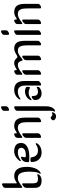

<svg xmlns="http://www.w3.org/2000/svg" viewBox="1286 -2096 1104 3716"><g transform="rotate(-90 1838.0 -238.0)"><path d="M173.8 -474.1Q230 -515.1 287.1 -515.1Q466.8 -515.1 466.8 -269Q466.8 -221.7 456.8 -173.1Q446.8 -124.5 429.2 -89.8Q410.6 -52.7 384 -27.3Q357.4 -2 340.8 -2Q331.1 -2 331.1 -11.2Q331.1 -14.2 334.2 -18.8Q337.4 -23.4 343.3 -33.7Q349.1 -43.9 354 -57.1Q374 -111.8 374 -212.9Q374 -269 368.4 -309.6Q362.8 -350.1 349.4 -381.6Q335.9 -413.1 311.5 -429Q287.1 -444.8 251 -444.8Q211.9 -444.8 182.1 -429.4Q152.3 -414.1 94.7 -370.1Q79.1 -357.9 70.3 -357.9Q60.5 -357.9 60.5 -373.5V-687Q60.5 -713.4 84.7 -731.7Q108.9 -750 131.3 -750Q148.4 -750 148.4 -729L147 -481.9Q147 -464.4 154.8 -464.4Q161.1 -464.4 173.8 -474.1ZM231.9 -55.2Q264.2 -55.2 288.8 -62.5Q313.5 -69.8 314.5 -69.8Q324.7 -69.8 324.7 -59.1Q324.7 -33.2 288.8 -9Q252.9 15.1 198.7 15.1Q133.3 15.1 96.9 -14.2Q60.5 -43.5 60.5 -113.3V-278.8Q60.5 -305.2 74.2 -320.8Q87.4 -335.9 105.5 -348.1Q123.5 -360.4 133.3 -360.4Q148.4 -360.4 148.4 -339.4V-143.1Q148.9 -95.2 167.7 -75.2Q186.5 -55.2 231.9 -55.2Z M652.3 -311Q652.3 -297.4 660.9 -293.7Q669.4 -290 686 -290Q728.5 -290 758.8 -297.4Q789.1 -304.7 805.2 -317.9Q821.3 -331.1 828.4 -345.7Q835.4 -360.4 835.4 -377.9Q835.4 -408.2 814.5 -426.5Q793.5 -444.8 747.1 -444.8Q674.3 -444.8 610.4 -398.9Q591.3 -384.8 586.4 -384.8Q578.1 -384.8 578.1 -394Q578.1 -406.2 592.3 -423.8Q618.7 -457.5 652.3 -479Q686 -500.5 713.9 -507.8Q741.7 -515.1 769 -515.1Q804.2 -515.1 832.5 -507.8Q860.8 -500.5 882.8 -485.1Q904.8 -469.7 917 -443.1Q929.2 -416.5 929.2 -380.9Q929.2 -304.7 856.7 -263.4Q784.2 -222.2 658.7 -222.2Q623.5 -222.2 579.1 -226.1Q557.1 -227.5 557.1 -247.6Q557.1 -301.8 572.8 -328.9Q588.4 -356 613.3 -370.6Q637.7 -384.8 650.4 -384.8Q662.1 -384.8 662.1 -370.1Q662.1 -364.3 657.2 -341.6Q652.3 -318.8 652.3 -311ZM561 -174.8Q561 -200.2 584.5 -200.2H626.5Q639.2 -200.2 644.3 -195.3Q649.4 -190.4 652.3 -173.8Q671.4 -55.2 782.2 -55.2Q810.1 -55.2 834.5 -62Q858.9 -68.8 872.3 -77.1Q885.7 -85.4 897.2 -92.3Q908.7 -99.1 914.1 -99.1Q925.3 -99.1 925.3 -86.9Q925.3 -76.7 914.1 -60.5Q902.8 -44.4 882.1 -27.1Q861.3 -9.8 825 2.7Q788.6 15.1 746.1 15.1Q658.2 15.1 609.6 -37.8Q561 -90.8 561 -174.8Z M1028.3 -16.1V-278.8Q1028.3 -306.2 1041.5 -320.8Q1054.7 -335.9 1072.8 -347.9Q1090.8 -359.9 1101.1 -359.9Q1116.2 -359.9 1116.2 -338.9V-58.1Q1116.2 -31.2 1092 -13.2Q1067.9 4.9 1045.4 4.9Q1028.3 4.9 1028.3 -16.1ZM1143.1 -473.6Q1170.9 -494.1 1201.2 -504.6Q1231.4 -515.1 1255.4 -515.1Q1340.3 -515.1 1379.9 -467.5Q1419.4 -419.9 1419.4 -308.1V-58.1Q1419.4 -31.7 1395.5 -13.4Q1371.6 4.9 1348.6 4.9Q1331.5 4.9 1331.5 -16.1V-209Q1331.5 -254.9 1330.8 -278.3Q1330.1 -301.8 1326.9 -334.5Q1323.7 -367.2 1316.4 -383.1Q1309.1 -398.9 1296.6 -415.5Q1284.2 -432.1 1264.2 -438.5Q1244.1 -444.8 1216.3 -444.8Q1160.2 -444.8 1062.5 -370.1Q1046.9 -357.9 1038.1 -357.9Q1028.3 -357.9 1028.3 -374.5V-452.1Q1028.3 -478.5 1052.5 -496.8Q1076.7 -515.1 1099.1 -515.1Q1116.2 -515.1 1116.2 -494.1V-481.9Q1116.2 -464.4 1124 -464.4Q1130.9 -464.4 1143.1 -473.6Z M1639.2 -748.5V-675.8Q1639.2 -649.9 1614.5 -632.3Q1589.8 -614.7 1568.4 -614.7Q1551.3 -614.7 1551.3 -635.7V-710.9Q1551.3 -733.9 1575.7 -751.7Q1600.1 -769.5 1622.1 -769.5Q1639.2 -769.5 1639.2 -748.5ZM1639.2 -494.1V99.1Q1639.2 143.6 1629.4 179.2Q1619.6 214.8 1604.7 234.9Q1589.8 254.9 1574.5 265.1Q1559.1 275.4 1545.4 275.4Q1536.1 275.4 1536.1 267.1Q1536.1 264.2 1542 250.2Q1547.9 236.3 1549.8 220.7Q1552.2 203.6 1552.2 161.6L1551.3 -452.1Q1551.3 -470.7 1560.1 -481.9Q1572.8 -496.6 1590.1 -505.9Q1607.4 -515.1 1622.1 -515.1Q1639.2 -515.1 1639.2 -494.1ZM1443.4 206.1Q1460 225.1 1480.5 225.1Q1487.3 225.1 1498.8 219.5Q1510.3 213.9 1513.7 213.9Q1523.4 213.9 1523.4 225.1Q1523.4 232.9 1518.3 244.1Q1513.2 255.4 1504.2 267.1Q1495.1 278.8 1479.5 286.9Q1463.9 294.9 1445.8 294.9Q1411.1 294.9 1389.2 276.9Q1367.2 258.8 1367.2 241.2Q1367.2 224.1 1385.3 207Q1402.8 190.9 1417 190.9Q1430.2 190.9 1443.4 206.1Z M1953.1 -515.1Q1994.1 -515.1 2026.9 -504.4Q2059.6 -493.7 2082 -470Q2104.5 -446.3 2116.5 -408.9Q2128.4 -371.6 2128.4 -318.8V-54.2Q2128.4 -42 2120.8 -31.2Q2113.3 -20.5 2102.3 -12.5Q2091.3 -4.4 2078.9 0.2Q2066.4 4.9 2057.1 4.9Q2040 4.9 2040 -16.1V-300.8Q2040 -444.8 1925.8 -444.8Q1859.4 -444.8 1805.2 -408.2Q1783.7 -394 1777.3 -394Q1770 -394 1770 -401.9Q1770 -415.5 1785.2 -434.1Q1851.6 -515.1 1953.1 -515.1ZM2002.9 -27.3Q1982.4 -8.8 1952.1 3.2Q1921.9 15.1 1894 15.1Q1829.1 15.1 1794.7 -19.3Q1760.3 -53.7 1760.3 -104Q1760.3 -140.1 1785.2 -159.2Q1807.6 -176.8 1824.2 -176.8Q1829.6 -176.8 1833.5 -172.9Q1837.4 -168.9 1837.4 -161.1Q1837.4 -105.5 1856.4 -80.3Q1875.5 -55.2 1924.3 -55.2Q1939 -55.2 1960 -60.3Q1981 -65.4 1995.6 -74.2Q2004.4 -79.6 2008.8 -79.6Q2015.6 -79.6 2015.6 -61.5Q2015.6 -39.1 2002.9 -27.3ZM1999 -291Q2008.3 -286.1 2011.7 -278.1Q2015.1 -270 2015.1 -248Q2015.1 -228.5 2012 -220Q2008.8 -211.4 2000.5 -211.4Q1995.1 -211.4 1985.4 -215.8Q1939.5 -235.8 1902.3 -235.8Q1842.3 -235.8 1788.1 -192.4Q1771 -178.7 1765.1 -178.7Q1757.3 -178.7 1757.3 -187.5Q1757.3 -201.2 1767.1 -217.3Q1793 -260.7 1835.2 -283.4Q1877.4 -306.2 1929.2 -306.2Q1968.8 -306.2 1999 -291Z M2249 -16.1V-278.8Q2249 -306.6 2262.2 -320.8Q2275.9 -336.4 2293.5 -348.1Q2311 -359.9 2321.8 -359.9Q2336.9 -359.9 2336.9 -338.9V-58.1Q2336.9 -31.7 2312.7 -13.4Q2288.6 4.9 2266.1 4.9Q2249 4.9 2249 -16.1ZM2572.8 -466.3Q2578.6 -460.9 2582.5 -458Q2586.4 -455.1 2589.6 -454.1Q2592.8 -453.1 2597.2 -453.1Q2608.9 -453.1 2642.1 -474.1Q2706.5 -515.1 2755.4 -515.1Q2831.5 -515.1 2868.9 -467Q2906.2 -418.9 2906.2 -308.1V-61Q2906.2 -34.7 2882.1 -14.9Q2857.9 4.9 2835.9 4.9Q2818.8 4.9 2818.8 -16.1V-209Q2818.8 -241.2 2818.4 -261.7Q2817.9 -282.2 2816.4 -307.6Q2814.9 -333 2812 -348.6Q2809.1 -364.3 2804 -381.8Q2798.8 -399.4 2791 -409.4Q2783.2 -419.4 2772.2 -428.5Q2761.2 -437.5 2746.3 -441.2Q2731.4 -444.8 2712.4 -444.8Q2678.2 -444.8 2645.5 -426.5Q2612.8 -408.2 2555.2 -362.8Q2540 -351.6 2533.2 -351.6Q2527.3 -351.6 2522.9 -361.3Q2521 -365.7 2519 -373Q2508.3 -410.2 2489.7 -427.5Q2471.2 -444.8 2434.1 -444.8Q2405.3 -444.8 2370.4 -427.7Q2335.4 -410.6 2283.2 -370.1Q2267.1 -357.9 2259.3 -357.9Q2249 -357.9 2249 -373.5V-453.6Q2249 -479.5 2273.4 -497.3Q2297.9 -515.1 2320.3 -515.1Q2337.4 -515.1 2337.4 -494.1V-481.9Q2337.4 -464.8 2344.7 -464.8Q2349.6 -464.8 2364.3 -474.1Q2426.3 -515.1 2472.2 -515.1Q2499.5 -515.1 2518.3 -508.3Q2537.1 -501.5 2572.8 -466.3ZM2531.2 -16.1V-278.8Q2531.2 -306.2 2544.4 -320.8Q2557.6 -335.9 2575.7 -347.9Q2593.8 -359.9 2604 -359.9Q2619.1 -359.9 2619.1 -338.9V-61Q2619.1 -39.1 2610.4 -27.8Q2598.1 -13.2 2580.6 -4.2Q2563 4.9 2548.3 4.9Q2531.2 4.9 2531.2 -16.1Z M3108.9 -494.1V-58.1Q3108.9 -39.6 3100.1 -27.8Q3087.4 -13.2 3070.1 -4.2Q3052.7 4.9 3038.1 4.9Q3021 4.9 3021 -16.1V-452.1Q3021 -470.7 3029.8 -481.9Q3042.5 -496.6 3059.8 -505.9Q3077.1 -515.1 3091.8 -515.1Q3108.9 -515.1 3108.9 -494.1ZM3108.9 -748.5V-677.7Q3108.9 -659.2 3100.1 -647.5Q3087.4 -632.8 3070.1 -623.8Q3052.7 -614.7 3038.1 -614.7Q3021 -614.7 3021 -635.7V-706.5Q3021 -725.6 3029.8 -736.3Q3042.5 -751 3059.8 -760.3Q3077.1 -769.5 3091.8 -769.5Q3108.9 -769.5 3108.9 -748.5Z M3230 -16.1V-278.8Q3230 -306.2 3243.2 -320.8Q3256.3 -335.9 3274.4 -347.9Q3292.5 -359.9 3302.7 -359.9Q3317.9 -359.9 3317.9 -338.9V-58.1Q3317.9 -31.2 3293.7 -13.2Q3269.5 4.9 3247.1 4.9Q3230 4.9 3230 -16.1ZM3344.7 -473.6Q3372.6 -494.1 3402.8 -504.6Q3433.1 -515.1 3457 -515.1Q3542 -515.1 3581.5 -467.5Q3621.1 -419.9 3621.1 -308.1V-58.1Q3621.1 -31.7 3597.2 -13.4Q3573.2 4.9 3550.3 4.9Q3533.2 4.9 3533.2 -16.1V-209Q3533.2 -254.9 3532.5 -278.3Q3531.7 -301.8 3528.6 -334.5Q3525.4 -367.2 3518.1 -383.1Q3510.7 -398.9 3498.3 -415.5Q3485.8 -432.1 3465.8 -438.5Q3445.8 -444.8 3418 -444.8Q3361.8 -444.8 3264.2 -370.1Q3248.5 -357.9 3239.7 -357.9Q3230 -357.9 3230 -374.5V-452.1Q3230 -478.5 3254.2 -496.8Q3278.3 -515.1 3300.8 -515.1Q3317.9 -515.1 3317.9 -494.1V-481.9Q3317.9 -464.4 3325.7 -464.4Q3332.5 -464.4 3344.7 -473.6Z"/></g></svg>

Font: SirinStencil
Style: Regular
Weight: 400
Designer: Olga Karpushina (okarpush@gmail.com)
Foundry: Cyreal (www.cyreal.org)
Version: Version 1.002